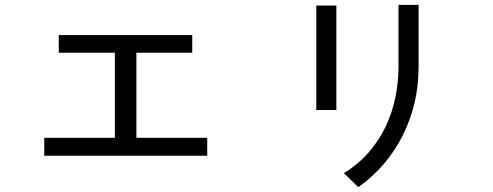

<svg xmlns="http://www.w3.org/2000/svg" viewBox="-20 -690 2040 794"><path d="M837 -46H163V-120H455V-472H223V-545H775V-472H544V-120H837Z M1371 -235H1288V-667H1371ZM1711 -413Q1711 -261 1646 -131Q1581 -1 1462 84L1402 26Q1464 -12 1507 -62.5Q1550 -113 1576.5 -170Q1603 -227 1615.5 -289Q1628 -351 1628 -413V-670H1711Z"/></svg>

Font: NanumGothicCoding
Style: Regular
Weight: 400
Monospace: yes
Designer: Kwon Bruce; Nicolas Noh; Sung-woo Choi; Go-un Cha; Soo-hyun Park;
Foundry: NHN Corporation
Version: Version 2.000;PS 1;hotconv 1.0.49;makeotf.lib2.0.14853